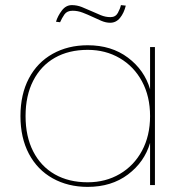

<svg xmlns="http://www.w3.org/2000/svg" viewBox="-20 -724 711 751"><path d="M60 -270Q60 -355 93 -417.5Q126 -480 186 -513.5Q246 -547 323 -547Q416 -547 480.5 -498.5Q545 -450 567 -375V-540H586V0H567V-165Q545 -90 480.5 -41.5Q416 7 323 7Q246 7 186 -26.5Q126 -60 93 -122.5Q60 -185 60 -270ZM567 -270Q567 -347 535.5 -405.5Q504 -464 448.5 -496.5Q393 -529 323 -529Q249 -529 194.5 -498Q140 -467 110 -408.5Q80 -350 80 -270Q80 -190 110 -131.5Q140 -73 194.5 -42Q249 -11 323 -11Q393 -11 448.5 -43.5Q504 -76 535.5 -134.5Q567 -193 567 -270ZM199 -639Q206 -662 222 -683Q238 -704 261 -704Q281 -704 300 -696.5Q319 -689 337.5 -680.5Q356 -672 374.5 -664.5Q393 -657 412 -657Q432 -657 441 -673.5Q450 -690 453 -704L472 -702Q465 -673 449.5 -654Q434 -635 411 -635Q394 -635 376.5 -642.5Q359 -650 341 -658.5Q323 -667 303.5 -674.5Q284 -682 264 -682Q242 -682 232 -667.5Q222 -653 215 -637Z"/></svg>

Font: Fz Poppins Thin
Style: Regular
Weight: 100
Designer: Ninad Kale (Devanagari), Jonny Pinhorn (Latin)
Foundry: Indian Type Foundry
Version: Vit hóa bi Vntype.Com & FontZin.Com